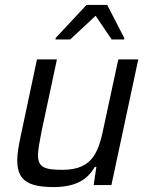

<svg xmlns="http://www.w3.org/2000/svg" viewBox="-20 -751 606 779"><path d="M206 -597 205 -591H265L368 -687L433 -591H484V-597L415 -731H331ZM198 8C291 8 336 -25 365 -74H371L360 0H432L541 -510H460L404 -250C382 -143 363 -62 234 -62C162 -62 134 -71 134 -123C135 -144 140 -175 148 -215L211 -510H130L64 -199C56 -161 50 -128 50 -102C50 -26 84 8 198 8Z"/></svg>

Font: Saira UNSAM
Style: Italic
Weight: 400
Italic angle: -12°
Designer: Hector Gatti with collaboration of the Omnibus-Type team
Foundry: Omnibus-Type
Version: Version 0.072;PS 000.072;hotconv 1.0.88;makeotf.lib2.5.64775